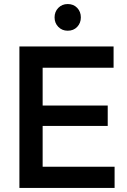

<svg xmlns="http://www.w3.org/2000/svg" viewBox="-20 -930 630 950"><path d="M76 0V-700H542V-595H191V-408H513V-307H191V-105H547V0ZM315 -778Q287 -778 268.5 -797Q250 -816 250 -844Q250 -872 268.5 -891Q287 -910 315 -910Q344 -910 362 -891Q380 -872 380 -844Q380 -816 362 -797Q344 -778 315 -778Z"/></svg>

Font: Outfit Medium
Style: Regular
Weight: 500
Designer: Rodrigo Fuenzalida
Foundry: fragTYPE
Version: Version 1.100; ttfautohint (v1.8.4.7-5d5b);gftools[0.9.27]